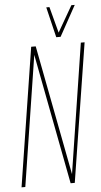

<svg xmlns="http://www.w3.org/2000/svg" viewBox="-60 -929 509 967"><g transform="rotate(-5 194.5 -445.5)"><path d="M9 0 119 -701H142L268 -44L370 -700H389L278 1H257L131 -659L28 0ZM356 -892 271 -738H249L212 -892H228L263 -760L339 -892Z"/></g></svg>

Font: Georama Condensed Thin
Style: Italic
Weight: 100
Width: 3
Italic angle: -9°
Designer: Jean-Baptiste Levee
Foundry: Production Type
Version: Version 1.000